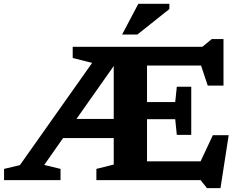

<svg xmlns="http://www.w3.org/2000/svg" viewBox="-20 -955 1274 1018"><path d="M491 0V-59.5L583 -82.5V-223H314.5L214.5 -80.5L301 -59.5V0H1.5V-59.5L85.5 -79.5L468.5 -621.5L365.5 -647.5V-707H1053L1103 -748H1165V-501H1081.5L1046 -607.5H759.5V-414H909L917.5 -495H994V-240H917.5L909 -323H759.5V-99.5H1043.5L1108.5 -238H1192.5L1149 42.5H1077.5L1043.5 0ZM385.5 -324.5H583V-605ZM627.5 -772 713.5 -935H878V-907L708.5 -772Z"/></svg>

Font: Newsreader 6pt SemiBold
Style: Regular
Weight: 600
Designer: Hugues Gentile
Foundry: Production Type
Version: Version 1.003; ttfautohint (v1.8.3)